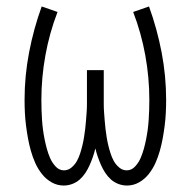

<svg xmlns="http://www.w3.org/2000/svg" viewBox="-20 -562 590 594"><path d="M373 12Q359 12 346 7Q333 2 323 -7Q313 -16 305.5 -27.5Q298 -39 292.5 -51.5Q287 -64 282.5 -77Q278 -90 275 -103Q272 -90 267.5 -77Q263 -64 257.5 -51.5Q252 -39 244.5 -27.5Q237 -16 227 -7Q217 2 204 7Q191 12 177 12Q157 12 139.5 2Q122 -8 109.5 -24Q97 -40 89 -58Q81 -76 75.5 -95.5Q70 -115 66.5 -134.5Q63 -154 60.5 -173.5Q58 -193 57 -213Q56 -233 56 -253Q56 -327 70 -400Q84 -473 109 -542L158 -525Q133 -460 120.5 -391Q108 -322 108 -253Q108 -237 108.5 -222Q109 -207 110 -191.5Q111 -176 113 -161Q115 -146 118 -131Q121 -116 125 -101.5Q129 -87 135 -73Q141 -59 152 -47Q163 -35 178 -35Q191 -35 201.5 -44Q212 -53 218 -64Q224 -75 228 -87.5Q232 -100 235 -112.5Q238 -125 240 -137.5Q242 -150 243.5 -162.5Q245 -175 246 -188Q247 -201 248 -214Q249 -227 249 -239.5Q249 -252 249 -265V-345H301V-265Q301 -252 301 -239.5Q301 -227 302 -214Q303 -201 304 -188Q305 -175 306.5 -162.5Q308 -150 310 -137.5Q312 -125 315 -112.5Q318 -100 322 -87.5Q326 -75 332 -64Q338 -53 348.5 -44Q359 -35 372 -35Q387 -35 398 -47Q409 -59 415 -73Q421 -87 425 -101.5Q429 -116 432 -131Q435 -146 437 -161Q439 -176 440 -191.5Q441 -207 441.5 -222Q442 -237 442 -253Q442 -322 429.5 -391Q417 -460 392 -525L441 -542Q466 -473 480 -400Q494 -327 494 -253Q494 -233 493 -213Q492 -193 489.5 -173.5Q487 -154 483.5 -134.5Q480 -115 474.5 -95.5Q469 -76 461 -58Q453 -40 440.5 -24Q428 -8 410.5 2Q393 12 373 12Z"/></svg>

Font: Lode Dark
Style: Regular
Weight: 400
Monospace: yes
Designer: Belleve Invis
Foundry: Belleve Invis
Version: Version 29.2.0; ttfautohint (v1.8.3)